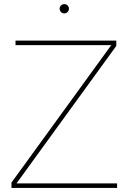

<svg xmlns="http://www.w3.org/2000/svg" viewBox="-20 -928 635 948"><path d="M36.6 0V-26.4L445.3 -589.4Q466.3 -618.2 487.3 -647.2Q508.3 -676.3 529.3 -705.1H56.6V-727.5H554.2V-701.2L144 -136.2Q123.5 -107.9 102.8 -79.3Q82 -50.8 61.5 -22.5H558.1V0ZM297.4 -861.8Q288.1 -861.8 281.2 -868.7Q274.4 -875.5 274.4 -884.8Q274.4 -894.5 281.2 -901.1Q288.1 -907.7 297.4 -907.7Q307.1 -907.7 313.7 -901.1Q320.3 -894.5 320.3 -884.8Q320.3 -875.5 313.7 -868.7Q307.1 -861.8 297.4 -861.8Z"/></svg>

Font: Inter Display Thin
Style: Regular
Weight: 100
Designer: Rasmus Andersson
Foundry: rsms
Version: Version 4.000;git-a52131595